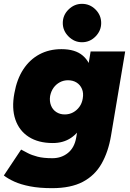

<svg xmlns="http://www.w3.org/2000/svg" viewBox="-49 -768 675 1000"><path d="M222 212Q156 212 107.5 202.5Q59 193 26 178Q-7 163 -29 146L61 11Q76 19 96 29.5Q116 40 146.5 48Q177 56 224 56Q271 56 305 28.5Q339 1 348 -52L423 -500H603L529 -60Q515 23 480 84.5Q445 146 382.5 179Q320 212 222 212ZM226 -23Q151 -23 101 -55Q51 -87 31 -145.5Q11 -204 26 -283Q39 -356 72.5 -407Q106 -458 156.5 -485Q207 -512 271 -512Q343 -512 382 -478.5Q421 -445 431 -386.5Q441 -328 427 -251Q414 -179 387.5 -128Q361 -77 321 -50Q281 -23 226 -23ZM288 -172Q312 -172 331.5 -182.5Q351 -193 364.5 -211.5Q378 -230 382 -255Q387 -283 378 -304.5Q369 -326 350 -338Q331 -350 305 -350Q282 -350 262.5 -339.5Q243 -329 230 -311Q217 -293 212 -268Q208 -241 216.5 -219Q225 -197 244 -184.5Q263 -172 288 -172ZM378 -548Q338 -548 308 -578Q278 -608 278 -648Q278 -689 308 -718.5Q338 -748 378 -748Q419 -748 448.5 -718.5Q478 -689 478 -648Q478 -608 448.5 -578Q419 -548 378 -548Z"/></svg>

Font: Figtree Black
Style: Italic
Weight: 900
Italic angle: -9.5°
Foundry: Erik Kennedy
Version: Version 2.001;gftools[0.9.30]